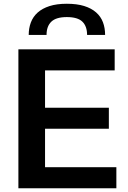

<svg xmlns="http://www.w3.org/2000/svg" viewBox="-20 -1003 683 1023"><path d="M78 -740H591V-628H220V-429H560V-317H220V-112H600V0H78ZM444 -817Q444 -863 419 -887.5Q394 -912 336 -912Q279 -912 253.5 -887.5Q228 -863 228 -817H133Q133 -853 144.5 -883.5Q156 -914 180.5 -936Q205 -958 243.5 -970.5Q282 -983 336 -983Q390 -983 428.5 -971Q467 -959 492 -937Q517 -915 528.5 -884.5Q540 -854 540 -817Z"/></svg>

Font: Encode Sans Normal
Style: SemiBold
Weight: 600
Designer: Pablo Impallari, Andres Torresi
Foundry: Pablo Impallari, Andres Torresi
Version: Version 1.000; ttfautohint (v1.00) -l 8 -r 50 -G 200 -x 14 -